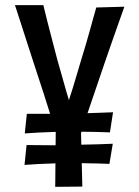

<svg xmlns="http://www.w3.org/2000/svg" viewBox="-20 -724 540 744"><path d="M194 0 196 -213Q187 -243 174.5 -282Q162 -321 148 -365.5Q134 -410 119 -454Q103 -504 87.5 -551Q72 -598 59.5 -638Q47 -678 38 -704H148Q154 -678 163 -643Q172 -608 182 -569.5Q192 -531 202 -493Q212 -459 220.5 -428Q229 -397 236 -373Q243 -349 247 -336Q253 -354 261 -379.5Q269 -405 278 -436Q287 -467 297 -500Q305 -525 312.5 -551Q320 -577 327 -602Q334 -627 340.5 -650.5Q347 -674 353 -695L462 -698Q454 -675 441 -639Q428 -603 413 -559.5Q398 -516 382 -470Q365 -420 348.5 -371.5Q332 -323 317.5 -280.5Q303 -238 294 -208L299 -1ZM75 -85 83 -162Q105 -162 135.5 -161.5Q166 -161 196.5 -161Q227 -161 249 -162Q273 -163 303.5 -163.5Q334 -164 364.5 -165Q395 -166 417 -167L404 -89Q387 -90 360.5 -90.5Q334 -91 305.5 -91.5Q277 -92 252 -92Q227 -92 194.5 -91Q162 -90 130.5 -88.5Q99 -87 75 -85ZM76 -207 84 -283Q107 -283 137 -283Q167 -283 198 -283Q229 -283 251 -283Q275 -284 305 -285Q335 -286 365.5 -287Q396 -288 418 -289L406 -211Q388 -212 361.5 -212.5Q335 -213 306.5 -213.5Q278 -214 253 -214Q228 -214 196 -213Q164 -212 132 -210.5Q100 -209 76 -207Z"/></svg>

Font: Truculenta SemiBold
Style: Regular
Weight: 600
Version: Version 1.002